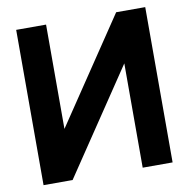

<svg xmlns="http://www.w3.org/2000/svg" viewBox="-81 -802 864 880"><g transform="rotate(-10 351.5 -361.5)"><path d="M516.6 -722.7H651.9V0H512.7V-485.4L186.5 0H51.3V-722.7H190.4V-237.3Z"/></g></svg>

Font: Giphurs
Style: Regular
Weight: 400
Version: Version 2.010